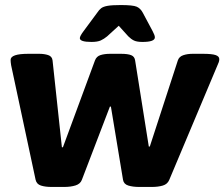

<svg xmlns="http://www.w3.org/2000/svg" viewBox="-20 -738 888 760"><path d="M184 2Q159 2 142 -3.5Q125 -9 121 -26L24 -480Q22 -493 22 -501Q22 -525 92 -525H136Q155 -525 170.5 -520Q186 -515 188 -499L225 -155H229L356 -499Q362 -515 378 -520Q394 -525 416 -525H459Q486 -525 499.5 -519.5Q513 -514 515 -498L569 -158H573L684 -499Q689 -514 705.5 -519.5Q722 -525 742 -525H784Q819 -525 833.5 -520Q848 -515 848 -504Q848 -498 846 -492Q844 -486 841 -480L650 -26Q643 -9 624.5 -3.5Q606 2 581 2H531Q506 2 488 -3.5Q470 -9 467 -26L419 -316H415L304 -26Q298 -10 279 -4Q260 2 234 2ZM342 -572Q296 -572 296 -587Q296 -595 311 -615L365 -688Q372 -699 380.5 -705.5Q389 -712 406.5 -715Q424 -718 458 -718Q506 -718 521 -711.5Q536 -705 545 -688L584 -615Q588 -607 590.5 -601Q593 -595 593 -590Q593 -572 544 -572Q522 -572 510.5 -577.5Q499 -583 488 -594L450 -636L404 -594Q392 -584 379 -578Q366 -572 342 -572Z"/></svg>

Font: Asap Semi Expanded Semi Expanded ExtraBold
Style: Italic
Weight: 800
Width: 6
Italic angle: -6°
Designer: Pablo Cosgaya
Foundry: Omnibus-Type
Version: Version 3.001; ttfautohint (v1.8.4.7-5d5b)